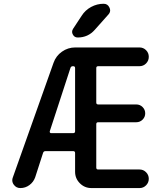

<svg xmlns="http://www.w3.org/2000/svg" viewBox="-20 -1001 865 1000"><path d="M239.3 -317.4Q238.3 -313.5 240.2 -310.5Q242.2 -307.6 246.1 -307.6H361.3Q371.1 -307.6 371.1 -317.4V-646.5Q371.1 -656.2 361.3 -656.2H359.4Q349.6 -656.2 346.7 -646.5ZM519.5 -981.4Q541 -981.4 549.8 -961.9Q553.7 -954.1 553.7 -947.3Q553.7 -935.5 544.9 -925.8L473.6 -845.7Q438.5 -805.7 384.8 -805.7Q367.2 -805.7 359.4 -821.3Q355.5 -828.1 355.5 -835Q355.5 -842.8 360.4 -850.6L405.3 -918.9Q423.8 -948.2 454.6 -964.8Q485.4 -981.4 519.5 -981.4ZM706.1 -753.9Q726.6 -753.9 740.7 -739.7Q754.9 -725.6 754.9 -705.1Q754.9 -684.6 740.7 -670.4Q726.6 -656.2 706.1 -656.2H491.2Q481.4 -656.2 481.4 -646.5V-466.8Q481.4 -457 491.2 -457H689.5Q709 -457 722.7 -443.4Q736.3 -429.7 736.3 -410.6Q736.3 -391.6 722.7 -377.9Q709 -364.3 689.5 -364.3H491.2Q481.4 -364.3 481.4 -354.5V-127.9Q481.4 -118.2 491.2 -118.2H707Q726.6 -118.2 740.7 -104Q754.9 -89.8 754.9 -69.8Q754.9 -49.8 740.7 -35.6Q726.6 -21.5 707 -21.5H456.1Q420.9 -21.5 396 -46.4Q371.1 -71.3 371.1 -106.4V-204.1Q371.1 -213.9 361.3 -213.9H216.8Q207 -213.9 204.1 -204.1L163.1 -77.1Q154.3 -52.7 133.3 -37.1Q112.3 -21.5 85.9 -21.5Q64.5 -21.5 51.8 -39.1Q43.9 -49.8 43.9 -62.5Q43.9 -69.3 46.9 -77.1L258.8 -673.8Q271.5 -710 302.7 -731.9Q334 -753.9 372.1 -753.9Z"/></svg>

Font: Gen Jyuu GothicX Medium
Style: Regular
Weight: 500
Designer: Ryoko NISHIZUKA (kana &amp; ideographs); Paul D. Hunt (Latin, Greek &amp; Cyrillic); Wenlong ZHANG (bopomofo); Sandoll C
Version: Version 1.058.20140828